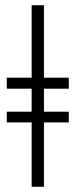

<svg xmlns="http://www.w3.org/2000/svg" viewBox="-20 -714 289 734"><path d="M243 -246H148V0H101V-246H6V-287H101V-375H6V-417H101V-694H148V-417H243V-375H148V-287H243Z"/></svg>

Font: Libra Serif Modern
Style: Regular
Weight: 400
Designer: Stefan Peev, Context Ltd
Foundry: Stefan Peev, Context Ltd
Version: Version 1.000